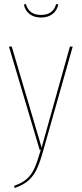

<svg xmlns="http://www.w3.org/2000/svg" viewBox="-20 -752 410 964"><path d="M198 1Q181 63 164.5 97.5Q148 132 122.5 154.5Q97 177 53 192L51 181Q93 166 116 145Q139 124 153 92.5Q167 61 185 0H179L25 -518H39L189 -11L331 -518H345ZM100 -729 110 -732Q125 -677 186 -677Q247 -677 262 -732L273 -729Q266 -699 243.5 -681.5Q221 -664 186 -664Q151 -664 128.5 -681.5Q106 -699 100 -729Z"/></svg>

Font: Fira Sans Compressed Hair
Style: Regular
Weight: 100
Width: 1
Designer: bBox Type GmbH & Carrois Corporate GbR & Edenspiekermann AG
Foundry: bBox Type GmbH & Carrois Corporate GbR & Edenspiekermann AG
Version: Version 4.301